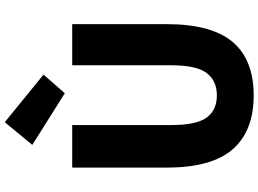

<svg xmlns="http://www.w3.org/2000/svg" viewBox="-159 -908 1081 803"><g transform="rotate(-90 381.5 -506.5)"><path d="M384 14Q235 14 158.5 -74Q82 -162 82 -350V-745H260V-331Q260 -225 291.5 -182.5Q323 -140 384 -140Q445 -140 477.5 -182.5Q510 -225 510 -331V-745H682V-350Q682 -162 607.5 -74Q533 14 384 14ZM393 -776 177 -912 272 -1027 471 -865Z"/></g></svg>

Font: Source Han Sans CN Heavy
Style: Regular
Weight: 900
Designer: Ryoko NISHIZUKA 西塚涼子 (kana, bopomofo & ideographs); Paul D. Hunt (Latin, Greek & Cyrillic); Sandoll Communications 산돌커뮤니
Foundry: Adobe
Version: Version 2.000;hotconv 1.0.107;makeotfexe 2.5.65593